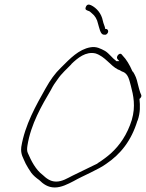

<svg xmlns="http://www.w3.org/2000/svg" viewBox="-20 -838 645 848"><path d="M74 -189C70 -156 83 -140 94 -114C101 -101 109 -88 118 -75C127 -63 140 -52 153 -43C171 -25 192 -10 222 -10C251 -10 280 -25 305 -38C347 -62 415 -89 450 -115C512 -157 560 -216 587 -305L588 -306C600 -341 599 -371 596 -401C602 -406 606 -412 604 -418L599 -430C596 -438 593 -451 589 -466C583 -493 578 -504 567 -522C567 -522 569 -518 564 -524V-525C553 -551 537 -577 523 -591L517 -598C508 -608 490 -587 499 -577L507 -568H493V-569C475 -582 462 -602 444 -613C425 -623 406 -634 379 -629C328 -620 290 -580 250 -540C222 -513 203 -486 181 -447C140 -374 90 -287 74 -189ZM101 -194C116 -290 165 -373 205 -441C214 -459 224 -474 234 -487C252 -514 276 -534 295 -554V-555C323 -582 359 -612 402 -602C445 -588 466 -549 501 -531C510 -529 515 -523 522 -521H523C547 -511 551 -484 558 -459C569 -417 580 -369 562 -308C542 -244 509 -196 469 -160C456 -148 425 -125 411 -117V-116C395 -108 317 -70 300 -62C278 -51 255 -36 228 -36C201 -36 183 -52 169 -65C138 -88 118 -127 103 -162C99 -170 99 -181 101 -194ZM205 -441V-440ZM234 -487H233ZM359 -807C354 -794 363 -793 370 -790C376 -789 380 -784 386 -779C399 -769 409 -753 413 -733C419 -714 423 -687 437 -685C444 -684 447 -684 451 -687C462 -696 458 -708 450 -710H445C443 -723 437 -732 434 -747C428 -778 407 -803 382 -815C373 -819 364 -820 359 -807ZM413 -734V-733ZM600 -431 599 -430Z"/></svg>

Font: Stray Cat
Style: LtCnObl
Weight: 300
Version: Version 1.0